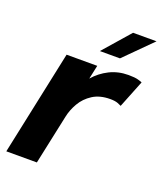

<svg xmlns="http://www.w3.org/2000/svg" viewBox="-137 -827 772 915"><g transform="rotate(20 249.0 -369.0)"><path d="M4.5 0 117 -531H272.5L257.5 -461Q289 -497.5 332.2 -519.2Q375.5 -541 428 -541Q460.5 -541 477.2 -536.2Q494 -531.5 498 -529L442.5 -390Q438.5 -392.5 424.2 -398Q410 -403.5 385.5 -403.5Q332.5 -403.5 296.8 -380.5Q261 -357.5 240.8 -322.5Q220.5 -287.5 213 -251L159.5 0ZM260 -601.5 379 -737.5H498L362 -601.5Z"/></g></svg>

Font: Epilogue
Style: Bold Italic
Weight: 700
Italic angle: -12°
Designer: Tyler Finck
Foundry: Etcetera Type Co
Version: Version 2.111; ttfautohint (v1.8.3)